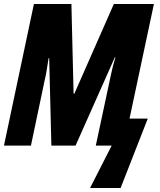

<svg xmlns="http://www.w3.org/2000/svg" viewBox="-23 -734 805 968"><path d="M431 214 540 0H460L538 -365Q542 -385 547.5 -405Q553 -425 559 -445H556L358 0H236L225 -441H222Q217 -410 213 -383.5Q209 -357 203 -333L133 0H-3L148 -714H337L348 -262H352L551 -714H753L630 -136H722L585 214Z"/></svg>

Font: Noto Sans ExtraCondensed ExtraBold
Style: Italic
Weight: 800
Width: 2
Italic angle: -12°
Designer: Monotype Design Team
Foundry: Monotype Imaging Inc.
Version: Version 2.013; ttfautohint (v1.8.4.7-5d5b)